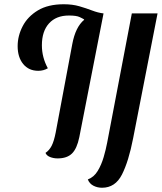

<svg xmlns="http://www.w3.org/2000/svg" viewBox="-20 -723 761 903"><path d="M251 22Q232 22 215.5 15.5Q199 9 194 -4Q212 -16 223 -37.5Q234 -59 242 -100L320 -516Q335 -596 376 -630L375 -632Q369 -636 354 -643Q339 -650 304 -650Q244 -650 210.5 -613Q177 -576 177 -510Q177 -453 205 -402Q185 -390 160 -390Q115 -390 89 -422Q63 -454 63 -506Q63 -554 86.5 -599.5Q110 -645 158 -674Q206 -703 280 -703Q321 -703 353.5 -693.5Q386 -684 413.5 -673.5Q441 -663 466 -660H467L353 -78Q342 -24 318.5 -1Q295 22 251 22ZM460 160Q438 160 419.5 150.5Q401 141 393 121Q422 110 439.5 81Q457 52 467.5 16Q478 -20 484 -52L600 -660H721L606 -72Q585 36 553.5 98Q522 160 460 160Z"/></svg>

Font: Sansita Swashed
Style: Regular
Weight: 400
Designer: Pablo Cosgaya
Foundry: Omnibus-Type
Version: Version 1.003; ttfautohint (v1.8.3)